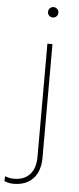

<svg xmlns="http://www.w3.org/2000/svg" viewBox="-132 -753 411 999"><g transform="rotate(5 73.5 -254.0)"><path d="M79.6 -693.4Q79.6 -704.6 87.4 -712.6Q95.2 -720.7 106.4 -720.7Q117.7 -720.7 125.7 -712.6Q133.8 -704.6 133.8 -693.4Q133.8 -682.1 125.7 -674.3Q117.7 -666.5 106.4 -666.5Q95.2 -666.5 87.4 -674.3Q79.6 -682.1 79.6 -693.4ZM90.8 -528.3H117.2V63Q117.2 135.7 80.3 174.6Q43.5 213.4 -22 213.4Q-45.9 213.4 -69.8 203.6L-68.4 178.2Q-60.5 181.2 -48.1 184.1Q-35.6 187 -22 187Q32.2 187 61.5 154.5Q90.8 122.1 90.8 63Z"/></g></svg>

Font: Vazirmatn RD UI Thin
Style: Regular
Weight: 100
Designer: Saber Rastikerdar
Foundry: Saber Rastikerdar
Version: Version 33.003